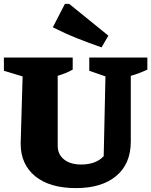

<svg xmlns="http://www.w3.org/2000/svg" viewBox="-26 -952 776 985"><path d="M364 13Q229 13 154.5 -48Q80 -109 80 -215L90 -560L-6 -589V-657H347V-595Q330 -585 312.5 -578Q295 -571 270 -563V-204Q270 -160 302.5 -134Q335 -108 391 -108Q427 -108 456.5 -118.5Q486 -129 506 -151L515 -560L432 -589V-657H730V-595Q709 -585 688 -577Q667 -569 645 -563V-226Q645 -112 570.5 -49.5Q496 13 364 13ZM495 -709Q431 -731 368.5 -756Q306 -781 245 -812L307 -932H329L530 -769Z"/></svg>

Font: Piazzolla ExtraBold
Style: Regular
Weight: 800
Designer: Juan Pablo del Peral
Foundry: Huerta Tipografica
Version: Version 1.330